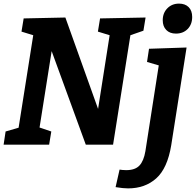

<svg xmlns="http://www.w3.org/2000/svg" viewBox="-21 -801 1084 1063"><path d="M533 -699 785 -704 773 -631 701 -606 605 0H454L265 -518L198 -95L263 -73L251 0H-1L10 -73L82 -94L163 -606L98 -626L110 -699L341 -704L522 -198L586 -606L521 -626ZM804 -531 1012 -538 927 3Q906 131 844 186.5Q782 242 688 242Q661 242 619 235L641 138Q648 139 657 140Q666 141 678 141Q727 141 751 115.5Q775 90 784 36L858 -439L793 -458ZM880 -689Q880 -729 905.5 -755Q931 -781 970 -781Q1004 -781 1023.5 -761.5Q1043 -742 1043 -707Q1043 -666 1018 -640.5Q993 -615 953 -615Q919 -615 899.5 -635Q880 -655 880 -689Z"/></svg>

Font: Bitter Pro
Style: Bold Italic
Weight: 700
Italic angle: -9°
Designer: Sol Matas, and Bitter project Authors
Foundry: Sol Matas
Version: Version 1.010